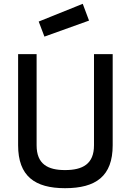

<svg xmlns="http://www.w3.org/2000/svg" viewBox="-20 -978 682 1007"><path d="M172 -216V-694H75V-216C75 -54 163 9 321 9C483 9 571 -54 571 -216V-694H473V-216C473 -118 414 -86 321 -86C231 -86 172 -117 172 -216ZM183 -865 213 -786 447 -870 414 -958Z"/></svg>

Font: TitilliumText22L
Style: 600 wt
Weight: 600
Designer: Campivisivi
Foundry: Campivisivi
Version: 1.000